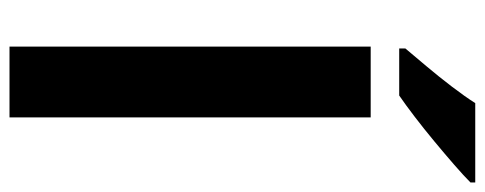

<svg xmlns="http://www.w3.org/2000/svg" viewBox="-328 -692 1020 404"><g transform="rotate(90 182.0 -490.0)"><path d="M227 0H78V-760H227ZM364 -970Q350 -956 327 -936Q304 -916 277.5 -894Q251 -872 225.5 -852.5Q200 -833 181 -820H82V-833Q98 -852 119.5 -877.5Q141 -903 162 -930.5Q183 -958 197 -980H364Z"/></g></svg>

Font: Noto Sans Bassa Vah
Style: Regular
Weight: 400
Designer: Monotype Design Team
Foundry: Monotype Imaging Inc.
Version: Version 2.002